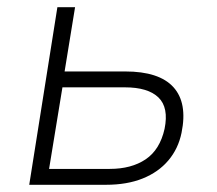

<svg xmlns="http://www.w3.org/2000/svg" viewBox="-20 -512 601 532"><path d="M61 0 139 -492H188L159 -314H327Q421 -314 460.5 -270.5Q500 -227 483 -144Q474 -100 446.5 -67.5Q419 -35 375.5 -17.5Q332 0 274 0ZM116 -44H284Q344 -44 383.5 -70.5Q423 -97 436 -155Q448 -214 419 -242Q390 -270 326 -270H153Z"/></svg>

Font: Nunito Sans 7pt SemiCondensed ExtraLight
Style: Italic
Weight: 250
Width: 4
Italic angle: -9°
Designer: Vernon Adams
Foundry: Vernon Adams
Version: Version 3.101;gftools[0.9.27]